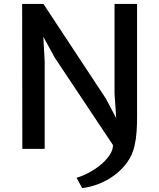

<svg xmlns="http://www.w3.org/2000/svg" viewBox="-20 -763 816 984"><path d="M209 0H94.5L93.5 -743H202.5L522 -258.5L618 -77.5H581L567 -283.5V-743H682.5V-252Q682.5 -206.5 682.5 -165.8Q682.5 -125 680 -88.2Q677.5 -51.5 670 -18Q659.5 30.5 631.8 69Q604 107.5 565.8 135.5Q527.5 163.5 484.5 180Q441.5 196.5 401 201L372.5 148Q403.5 139 436.2 121.5Q469 104 496.8 80.8Q524.5 57.5 541.8 31.8Q559 6 559 -19.5L261 -467L151 -668H197L209 -447.5Z"/></svg>

Font: Tracken
Style: Regular
Weight: 400
Designer: Eben Sorkin
Foundry: Eben Sorkin
Version: Version 2.001